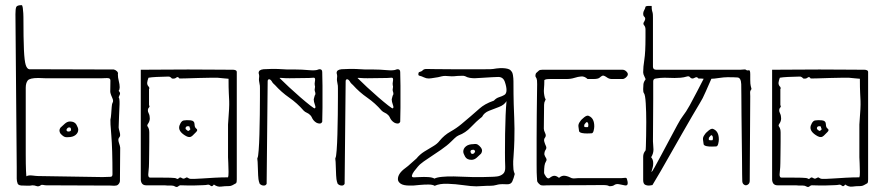

<svg xmlns="http://www.w3.org/2000/svg" viewBox="-20 -720 3433 746"><path d="M72 1Q52 2 48.5 -7Q45 -16 45 -26V-70L40 -665Q40 -685 43 -692.5Q46 -700 64 -700Q67 -700 68.5 -690Q70 -680 70.5 -668.5Q71 -657 71 -654Q71 -569 73 -526Q75 -483 80 -467.5Q85 -452 94 -451L422 -450Q428 -449 434 -443.5Q440 -438 438 -431Q438 -419 441.5 -405.5Q445 -392 445 -381Q445 -372 441 -367Q448 -360 446 -354Q444 -348 441 -342Q445 -338 444.5 -315.5Q444 -293 442.5 -267Q441 -241 441 -225Q441 -221 445 -206.5Q449 -192 444 -187Q437 -180 442 -165.5Q447 -151 447 -146Q447 -112 446.5 -82.5Q446 -53 446 -18Q446 -11 441 -5Q436 1 430 1Q424 2 419.5 1.5Q415 1 409 1L160 0Q154 0 148 -1.5Q142 -3 138 0Q130 6 122 3Q114 0 106 0Q96 2 87 1.5Q78 1 72 1ZM378 -32Q386 -32 394 -32.5Q402 -33 409 -33Q417 -33 417 -43Q417 -141 412.5 -194.5Q408 -248 409 -255Q411 -263 412 -277Q413 -291 414 -304Q415 -317 417 -320Q422 -327 416.5 -339Q411 -351 409 -359Q408 -363 408.5 -372.5Q409 -382 409 -407Q409 -414 403 -416Q396 -417 389.5 -416.5Q383 -416 377 -416H155Q142 -416 142 -416.5Q142 -417 129 -417Q95 -417 87.5 -407Q80 -397 80 -379Q80 -344 80 -298Q80 -252 80 -205.5Q80 -159 80 -120Q80 -81 81 -57.5Q82 -34 83 -35Q90 -40 106 -38Q122 -36 129 -36ZM244 -187Q234 -186 227.5 -190Q221 -194 215 -201Q207 -213 215 -224Q223 -232 232.5 -240Q242 -248 252 -248Q270 -248 277 -235.5Q284 -223 284 -216Q284 -204 273.5 -195.5Q263 -187 244 -187ZM246 -209Q256 -209 256 -216Q256 -218 255 -221.5Q254 -225 249 -225Q243 -225 239 -218Q238 -217 239 -212Q243 -208 246 -209Z M659 4Q654 1 646.5 1Q639 1 631 1Q627 0 608.5 0Q590 0 571.5 0Q553 0 548 0Q529 0 527 -21V-449Q566 -449 613.5 -449.5Q661 -450 711 -450Q761 -450 806.5 -449.5Q852 -449 886 -449Q891 -449 895.5 -447Q900 -445 900 -440V-23Q900 -19 899.5 -14.5Q899 -10 897 -8Q890 -4 883.5 -0.5Q877 3 870 3Q853 3 839 5Q825 7 811 -3Q804 7 798 1.5Q792 -4 785 -2Q782 -1 768.5 -0.5Q755 0 737.5 0.5Q720 1 705.5 0.5Q691 0 685 0Q678 -1 672.5 4Q667 9 659 4ZM736 -25Q744 -25 765 -26.5Q786 -28 813.5 -29.5Q841 -31 866 -31Q868 -35 868 -52Q868 -69 867 -87Q866 -105 866 -109V-236Q869 -276 870 -295.5Q871 -315 870.5 -327.5Q870 -340 869 -358.5Q868 -377 868 -414Q865 -414 850.5 -415.5Q836 -417 825 -418Q822 -418 800.5 -418Q779 -418 751.5 -417Q724 -416 702.5 -415.5Q681 -415 677 -415Q671 -424 665 -418.5Q659 -413 648 -415Q641 -423 634 -422.5Q627 -422 619 -422Q608 -422 588 -421Q568 -420 557 -418Q553 -408 552 -399.5Q551 -391 557 -384Q559 -383 560 -379Q561 -375 559 -374V-312Q562 -307 560 -304Q550 -294 558 -279Q560 -275 561 -270Q562 -265 562 -260Q562 -249 555 -239Q550 -232 554 -228Q560 -220 560 -205Q560 -194 560 -169.5Q560 -145 559.5 -121Q559 -97 559 -86Q559 -79 558.5 -71Q558 -63 556 -42Q556 -30 563 -30Q575 -30 598 -30Q621 -30 642 -29.5Q663 -29 666 -26Q670 -23 674 -27Q679 -32 683 -30Q687 -28 691 -26Q695 -25 700.5 -28.5Q706 -32 708 -30Q715 -25 722 -25Q729 -25 736 -25ZM728 -193Q718 -183 703.5 -191Q689 -199 682 -208Q676 -216 676 -224Q676 -232 681.5 -241.5Q687 -251 694 -252Q705 -254 720.5 -252.5Q736 -251 736 -236Q736 -225 743 -220Q750 -215 742 -207ZM715 -213 719 -217Q721 -219 719 -220Q717 -221 717 -225Q717 -229 713 -229.5Q709 -230 706 -229Q701 -227 701 -221Q701 -218 703 -217Q705 -215 708.5 -212.5Q712 -210 715 -213Z M1005 1Q996 1 989 -6Q988 -9 986 -15Q984 -21 983 -38.5Q982 -56 981 -91Q981 -96 980 -100.5Q979 -105 981 -108Q983 -111 985 -136Q987 -161 988 -198.5Q989 -236 989.5 -274.5Q990 -313 990 -343Q990 -363 990 -376.5Q990 -390 989 -391Q985 -409 986.5 -417Q988 -425 986 -432Q985 -434 985 -437Q985 -449 1004 -451Q1042 -453 1059 -452Q1076 -451 1097 -450H1129Q1152 -450 1179.5 -447.5Q1207 -445 1217 -450Q1219 -451 1222 -451Q1232 -451 1232 -440Q1233 -409 1233 -387.5Q1233 -366 1233 -345Q1233 -324 1233 -301.5Q1233 -279 1232 -247Q1229 -240 1222 -240Q1209 -240 1198 -253Q1194 -258 1191.5 -264Q1189 -270 1184 -274Q1179 -279 1172 -282Q1165 -285 1160 -290Q1135 -319 1104 -340.5Q1073 -362 1048 -390Q1046 -392 1043.5 -394Q1041 -396 1039 -399Q1032 -412 1026 -412Q1020 -412 1020 -404L1016 -6Q1013 1 1005 1ZM1203 -299Q1208 -301 1203.5 -313Q1199 -325 1199 -334Q1200 -338 1201 -342Q1202 -346 1203 -349Q1208 -354 1203 -367Q1202 -372 1203.5 -378Q1205 -384 1203 -389Q1202 -395 1203.5 -403Q1205 -411 1204 -414Q1203 -419 1196.5 -418Q1190 -417 1181 -417Q1161 -417 1143 -416.5Q1125 -416 1105 -416Q1088 -416 1078 -417Q1068 -418 1066 -417Q1081 -402 1103 -381.5Q1125 -361 1147 -342Q1169 -323 1185 -310.5Q1201 -298 1203 -299Z M1308 1Q1299 1 1292 -6Q1291 -9 1289 -15Q1287 -21 1286 -38.5Q1285 -56 1284 -91Q1284 -96 1283 -100.5Q1282 -105 1284 -108Q1286 -111 1288 -136Q1290 -161 1291 -198.5Q1292 -236 1292.5 -274.5Q1293 -313 1293 -343Q1293 -363 1293 -376.5Q1293 -390 1292 -391Q1288 -409 1289.5 -417Q1291 -425 1289 -432Q1288 -434 1288 -437Q1288 -449 1307 -451Q1345 -453 1362 -452Q1379 -451 1400 -450H1432Q1455 -450 1482.5 -447.5Q1510 -445 1520 -450Q1522 -451 1525 -451Q1535 -451 1535 -440Q1536 -409 1536 -387.5Q1536 -366 1536 -345Q1536 -324 1536 -301.5Q1536 -279 1535 -247Q1532 -240 1525 -240Q1512 -240 1501 -253Q1497 -258 1494.5 -264Q1492 -270 1487 -274Q1482 -279 1475 -282Q1468 -285 1463 -290Q1438 -319 1407 -340.5Q1376 -362 1351 -390Q1349 -392 1346.5 -394Q1344 -396 1342 -399Q1335 -412 1329 -412Q1323 -412 1323 -404L1319 -6Q1316 1 1308 1ZM1506 -299Q1511 -301 1506.5 -313Q1502 -325 1502 -334Q1503 -338 1504 -342Q1505 -346 1506 -349Q1511 -354 1506 -367Q1505 -372 1506.5 -378Q1508 -384 1506 -389Q1505 -395 1506.5 -403Q1508 -411 1507 -414Q1506 -419 1499.5 -418Q1493 -417 1484 -417Q1464 -417 1446 -416.5Q1428 -416 1408 -416Q1391 -416 1381 -417Q1371 -418 1369 -417Q1384 -402 1406 -381.5Q1428 -361 1450 -342Q1472 -323 1488 -310.5Q1504 -298 1506 -299Z M1831 4Q1812 4 1781 -0.5Q1750 -5 1719 -6Q1688 -7 1669 2Q1661 -3 1644.5 -3Q1628 -3 1611.5 -1.5Q1595 0 1585 1H1572Q1547 1 1536.5 -6.5Q1526 -14 1526 -24Q1526 -46 1555 -67Q1566 -75 1576 -84.5Q1586 -94 1598 -104Q1611 -120 1628.5 -131Q1646 -142 1662.5 -151.5Q1679 -161 1688 -173Q1706 -195 1730 -208.5Q1754 -222 1773 -238Q1791 -253 1808.5 -268Q1826 -283 1844 -299Q1853 -307 1866 -314.5Q1879 -322 1899 -329Q1908 -339 1919.5 -342.5Q1931 -346 1939.5 -351Q1948 -356 1948 -370Q1948 -383 1941.5 -402Q1935 -421 1916 -421Q1912 -421 1891.5 -420Q1871 -419 1850.5 -417.5Q1830 -416 1824 -416Q1815 -416 1805.5 -417.5Q1796 -419 1787 -424Q1782 -426 1774 -425.5Q1766 -425 1758 -425Q1740 -423 1734.5 -423.5Q1729 -424 1710 -425Q1703 -425 1696.5 -423.5Q1690 -422 1682 -420Q1663 -417 1656.5 -416Q1650 -415 1646 -415Q1636 -415 1627 -419.5Q1618 -424 1609 -426Q1605 -427 1605.5 -433Q1606 -439 1609 -440Q1618 -442 1622.5 -447Q1627 -452 1637 -452Q1643 -452 1669.5 -451.5Q1696 -451 1732.5 -451Q1769 -451 1805 -451Q1841 -451 1866.5 -451Q1892 -451 1896 -452Q1924 -457 1943 -454.5Q1962 -452 1966 -444Q1971 -440 1973 -428Q1975 -416 1975 -404Q1975 -349 1976 -316Q1977 -283 1978 -261Q1979 -239 1979 -220Q1979 -201 1978.5 -175.5Q1978 -150 1975 -108Q1974 -101 1974 -94Q1974 -87 1974 -80Q1974 -70 1975 -61.5Q1976 -53 1980 -44Q1976 -27 1970.5 -15Q1965 -3 1949 -4Q1930 -5 1922 -4Q1914 -3 1909.5 -1.5Q1905 0 1897.5 1Q1890 2 1871 2Q1861 2 1851 3Q1841 4 1831 4ZM1668 -26Q1677 -31 1698 -33Q1719 -35 1743.5 -34.5Q1768 -34 1788.5 -33Q1809 -32 1818 -32Q1836 -32 1854.5 -32Q1873 -32 1891 -33Q1899 -33 1911.5 -34.5Q1924 -36 1934 -44Q1944 -52 1943 -72Q1942 -93 1942 -127Q1942 -161 1942.5 -199.5Q1943 -238 1944.5 -272Q1946 -306 1948 -327Q1939 -312 1919 -304.5Q1899 -297 1880 -289.5Q1861 -282 1853 -266Q1830 -248 1809.5 -226Q1789 -204 1762 -194Q1755 -191 1747 -183.5Q1739 -176 1732 -169Q1718 -155 1693.5 -138Q1669 -121 1646 -106Q1623 -91 1614 -83Q1611 -81 1603.5 -72.5Q1596 -64 1589 -54.5Q1582 -45 1580.5 -38Q1579 -31 1588 -31Q1595 -31 1611 -32Q1627 -33 1643.5 -32Q1660 -31 1668 -26ZM1812 -99Q1794 -99 1787 -111.5Q1780 -124 1780 -131Q1780 -143 1790.5 -151.5Q1801 -160 1820 -160Q1830 -162 1836.5 -158Q1843 -154 1849 -146Q1857 -135 1849 -123Q1842 -116 1832.5 -107.5Q1823 -99 1812 -99ZM1815 -122Q1822 -122 1825 -129Q1827 -131 1825 -135Q1821 -139 1818 -138Q1808 -138 1808 -131Q1808 -130 1809.5 -126Q1811 -122 1815 -122Z M2346 3Q2342 -1 2321.5 -1Q2301 -1 2251 -0.5Q2201 0 2107 0Q2101 0 2095.5 0.5Q2090 1 2084 0Q2080 0 2073.5 -6.5Q2067 -13 2067 -18Q2067 -22 2066 -33.5Q2065 -45 2065 -79Q2065 -113 2065 -183Q2065 -221 2065.5 -273.5Q2066 -326 2067 -393Q2067 -400 2066.5 -407.5Q2066 -415 2061 -422Q2060 -423 2060.5 -428Q2061 -433 2063 -436Q2070 -442 2073.5 -445.5Q2077 -449 2087 -449H2399Q2407 -449 2414 -442Q2421 -435 2419 -429Q2418 -424 2411.5 -418.5Q2405 -413 2399 -413H2357Q2348 -413 2340 -418Q2326 -428 2321 -426Q2316 -424 2310 -418.5Q2304 -413 2286 -413H2263Q2251 -424 2238.5 -423Q2226 -422 2212 -417.5Q2198 -413 2181 -413H2117Q2111 -413 2105.5 -412.5Q2100 -412 2095 -409Q2095 -390 2093.5 -374.5Q2092 -359 2097 -340Q2098 -337 2099.5 -335Q2101 -333 2098 -329Q2094 -322 2094 -313Q2094 -287 2093.5 -266.5Q2093 -246 2093 -220Q2093 -213 2098 -203Q2103 -193 2098 -186Q2092 -179 2095 -169Q2098 -159 2101 -153Q2105 -145 2100 -138Q2095 -131 2095 -120Q2097 -113 2101.5 -106Q2106 -99 2101 -92Q2097 -86 2095.5 -75.5Q2094 -65 2094 -49Q2094 -44 2101.5 -33.5Q2109 -23 2116 -29Q2126 -37 2134 -37Q2142 -37 2152 -29Q2163 -39 2175.5 -37Q2188 -35 2201 -28Q2207 -26 2214 -27Q2221 -28 2228 -28H2396Q2401 -28 2408 -29Q2415 -30 2416 -24Q2419 -14 2419 -9Q2419 2 2409 0.5Q2399 -1 2386.5 -4Q2374 -7 2365 0Q2363 2 2355.5 3Q2348 4 2346 3ZM2278 -202Q2274 -202 2263 -201.5Q2252 -201 2242 -203Q2232 -205 2230 -210Q2229 -218 2227.5 -228Q2226 -238 2234 -248Q2238 -255 2250 -264.5Q2262 -274 2269 -269Q2289 -260 2289 -229Q2289 -222 2286.5 -212Q2284 -202 2278 -202ZM2263 -226Q2265 -226 2265.5 -229Q2266 -232 2266 -234Q2266 -242 2262 -245Q2260 -247 2256.5 -243.5Q2253 -240 2252 -238Q2250 -236 2250 -233.5Q2250 -231 2250 -228Q2251 -226 2256.5 -226Q2262 -226 2263 -226Z M2878 0Q2873 0 2868.5 -4.5Q2864 -9 2864 -18Q2864 -19 2863.5 -43Q2863 -67 2863 -105.5Q2863 -144 2862 -188.5Q2861 -233 2861 -275Q2861 -317 2860.5 -349Q2860 -381 2860 -393Q2859 -418 2845.5 -419Q2832 -420 2807 -420Q2793 -420 2773.5 -417Q2754 -414 2744 -414Q2734 -392 2722 -364Q2710 -336 2699 -319Q2688 -301 2670 -270Q2652 -239 2630.5 -201.5Q2609 -164 2587.5 -126Q2566 -88 2547 -55Q2528 -22 2515 -1Q2515 -1 2506 0.5Q2497 2 2488 -1.5Q2479 -5 2479 -20V-111Q2479 -125 2488 -135Q2489 -136 2489.5 -152Q2490 -168 2490.5 -193.5Q2491 -219 2491 -246Q2491 -285 2489 -318.5Q2487 -352 2482 -358Q2480 -360 2479.5 -365Q2479 -370 2479 -374Q2479 -384 2480 -393Q2481 -402 2488 -411Q2489 -413 2484 -422.5Q2479 -432 2479 -439Q2479 -460 2483.5 -488Q2488 -516 2488 -574V-605Q2488 -616 2482.5 -622Q2477 -628 2483 -636Q2487 -643 2487 -647Q2487 -652 2483 -655.5Q2479 -659 2479 -666Q2479 -674 2483 -680.5Q2487 -687 2488 -694Q2491 -697 2498 -697Q2505 -697 2512 -697Q2512 -683 2513.5 -678.5Q2515 -674 2516 -669.5Q2517 -665 2517 -651V-461Q2517 -449 2530 -449H2856Q2864 -449 2870 -450Q2876 -451 2878 -449Q2883 -445 2889 -447Q2895 -449 2895 -432V-410Q2895 -403 2895.5 -395.5Q2896 -388 2900 -374Q2894 -367 2894.5 -360Q2895 -353 2895 -346L2893 -18Q2893 -9 2888 -4.5Q2883 0 2878 0ZM2511 -52Q2513 -51 2523.5 -70Q2534 -89 2549.5 -118Q2565 -147 2581.5 -178Q2598 -209 2611.5 -234Q2625 -259 2633 -269Q2645 -284 2660 -311Q2675 -338 2689.5 -366.5Q2704 -395 2714 -414Q2706 -415 2694 -415Q2690 -420 2686 -420Q2683 -420 2678.5 -417.5Q2674 -415 2671 -415Q2665 -415 2661 -420Q2657 -425 2650 -423Q2637 -419 2624.5 -418Q2612 -417 2601 -417Q2591 -417 2581.5 -417.5Q2572 -418 2562 -418Q2546 -418 2528 -415Q2518 -414 2518 -404Q2518 -374 2518 -334Q2518 -294 2517.5 -251.5Q2517 -209 2517 -171Q2517 -164 2518 -155.5Q2519 -147 2519 -139Q2519 -132 2517 -124.5Q2515 -117 2510 -109Q2518 -100 2518 -86Q2518 -77 2516.5 -71.5Q2515 -66 2511 -52ZM2762 -151Q2758 -151 2747 -150.5Q2736 -150 2726 -152Q2716 -154 2714 -159Q2713 -167 2711.5 -177Q2710 -187 2718 -197Q2722 -204 2734 -213.5Q2746 -223 2753 -218Q2773 -209 2773 -178Q2773 -171 2770.5 -161Q2768 -151 2762 -151ZM2747 -175Q2749 -175 2749.5 -178Q2750 -181 2750 -183Q2750 -191 2746 -194Q2744 -196 2740.5 -192.5Q2737 -189 2736 -187Q2734 -185 2734 -182.5Q2734 -180 2734 -177Q2735 -175 2740.5 -175Q2746 -175 2747 -175Z M3112 4Q3107 1 3099.5 1Q3092 1 3084 1Q3080 0 3061.5 0Q3043 0 3024.5 0Q3006 0 3001 0Q2982 0 2980 -21V-449Q3019 -449 3066.5 -449.5Q3114 -450 3164 -450Q3214 -450 3259.5 -449.5Q3305 -449 3339 -449Q3344 -449 3348.5 -447Q3353 -445 3353 -440V-23Q3353 -19 3352.5 -14.5Q3352 -10 3350 -8Q3343 -4 3336.5 -0.5Q3330 3 3323 3Q3306 3 3292 5Q3278 7 3264 -3Q3257 7 3251 1.5Q3245 -4 3238 -2Q3235 -1 3221.5 -0.5Q3208 0 3190.5 0.5Q3173 1 3158.5 0.5Q3144 0 3138 0Q3131 -1 3125.5 4Q3120 9 3112 4ZM3189 -25Q3197 -25 3218 -26.5Q3239 -28 3266.5 -29.5Q3294 -31 3319 -31Q3321 -35 3321 -52Q3321 -69 3320 -87Q3319 -105 3319 -109V-236Q3322 -276 3323 -295.5Q3324 -315 3323.5 -327.5Q3323 -340 3322 -358.5Q3321 -377 3321 -414Q3318 -414 3303.5 -415.5Q3289 -417 3278 -418Q3275 -418 3253.5 -418Q3232 -418 3204.5 -417Q3177 -416 3155.5 -415.5Q3134 -415 3130 -415Q3124 -424 3118 -418.5Q3112 -413 3101 -415Q3094 -423 3087 -422.5Q3080 -422 3072 -422Q3061 -422 3041 -421Q3021 -420 3010 -418Q3006 -408 3005 -399.5Q3004 -391 3010 -384Q3012 -383 3013 -379Q3014 -375 3012 -374V-312Q3015 -307 3013 -304Q3003 -294 3011 -279Q3013 -275 3014 -270Q3015 -265 3015 -260Q3015 -249 3008 -239Q3003 -232 3007 -228Q3013 -220 3013 -205Q3013 -194 3013 -169.5Q3013 -145 3012.5 -121Q3012 -97 3012 -86Q3012 -79 3011.5 -71Q3011 -63 3009 -42Q3009 -30 3016 -30Q3028 -30 3051 -30Q3074 -30 3095 -29.5Q3116 -29 3119 -26Q3123 -23 3127 -27Q3132 -32 3136 -30Q3140 -28 3144 -26Q3148 -25 3153.5 -28.5Q3159 -32 3161 -30Q3168 -25 3175 -25Q3182 -25 3189 -25ZM3181 -193Q3171 -183 3156.5 -191Q3142 -199 3135 -208Q3129 -216 3129 -224Q3129 -232 3134.5 -241.5Q3140 -251 3147 -252Q3158 -254 3173.5 -252.5Q3189 -251 3189 -236Q3189 -225 3196 -220Q3203 -215 3195 -207ZM3168 -213 3172 -217Q3174 -219 3172 -220Q3170 -221 3170 -225Q3170 -229 3166 -229.5Q3162 -230 3159 -229Q3154 -227 3154 -221Q3154 -218 3156 -217Q3158 -215 3161.5 -212.5Q3165 -210 3168 -213Z"/></svg>

Font: Sankofa Display
Style: Regular
Weight: 400
Designer: Batsirai Madzonga
Foundry: Batsirai Madzonga
Version: Version 1.000; ttfautohint (v1.8.4.7-5d5b)